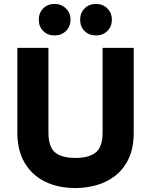

<svg xmlns="http://www.w3.org/2000/svg" viewBox="-20 -943 767 975"><path d="M364 12Q274.5 12 207.8 -21.2Q141 -54.5 104.5 -117.5Q68 -180.5 68 -270V-700H226V-270Q226 -197.5 259.5 -169.2Q293 -141 364 -141Q431.5 -141 466.2 -168.8Q501 -196.5 501 -270V-700H659V-270Q659 -191.5 633.5 -137.5Q608 -83.5 565.2 -50.5Q522.5 -17.5 470 -2.8Q417.5 12 364 12ZM468 -763Q432 -763 409.5 -785.5Q387 -808 387 -843Q387 -877.5 409.5 -900.2Q432 -923 468 -923Q502 -923 525 -900.2Q548 -877.5 548 -843Q548 -808 525 -785.5Q502 -763 468 -763ZM257 -763Q222 -763 199.5 -785.5Q177 -808 177 -843Q177 -877.5 199.5 -900.2Q222 -923 257 -923Q291.5 -923 314.8 -900.2Q338 -877.5 338 -843Q338 -808 314.8 -785.5Q291.5 -763 257 -763Z"/></svg>

Font: Overpass Black
Style: Regular
Weight: 900
Designer: Delve Withrington, Dave Bailey, Thomas Jockin
Foundry: Delve Fonts LLC
Version: Version 4.000; ttfautohint (v1.8.3)